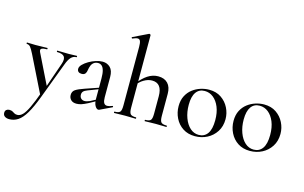

<svg xmlns="http://www.w3.org/2000/svg" viewBox="-151 -1035 2572 1627"><g transform="rotate(15 1135.0 -222.0)"><path d="M434 -386Q437 -386 437 -380Q437 -374 434 -374Q406 -374 386.5 -353Q367 -332 351 -288L232 28Q196 124 163 179.5Q130 235 95 258Q60 281 18 281Q-5 281 -20.5 270.5Q-36 260 -36 239Q-36 221 -25 212.5Q-14 204 0 204Q19 204 29 210Q39 216 49 222Q59 228 75 228Q99 228 121 206Q143 184 168 131.5Q193 79 226 -12L225 25L63 -303Q41 -347 28.5 -360.5Q16 -374 -2 -374Q-5 -374 -5 -380Q-5 -386 -2 -386Q15 -386 34 -385Q53 -384 70 -384Q104 -384 129.5 -385Q155 -386 176 -386Q178 -386 178 -380Q178 -374 176 -374Q143 -374 128.5 -366Q114 -358 125 -335L260 -60L232 -13L327 -286Q343 -332 327.5 -353Q312 -374 263 -374Q261 -374 261 -380Q261 -386 263 -386Q287 -386 308.5 -385Q330 -384 364 -384Q386 -384 400.5 -385Q415 -386 434 -386Z M736 6Q732 8 727 8Q712 8 698.5 -14.5Q685 -37 685 -79V-255Q685 -299 677.5 -325Q670 -351 656.5 -362.5Q643 -374 625 -374Q603 -374 588 -363Q573 -352 565.5 -333.5Q558 -315 555 -293Q553 -274 543.5 -261.5Q534 -249 511 -249Q493 -249 483 -258Q473 -267 473 -283Q473 -302 492 -321.5Q511 -341 540 -358Q569 -375 600.5 -385Q632 -395 659 -395Q699 -395 726 -368.5Q753 -342 753 -285V-108Q753 -75 762 -59Q771 -43 791 -43Q808 -43 835 -54Q839 -56 841.5 -50.5Q844 -45 839 -43ZM535 7Q503 7 486 -10Q469 -27 469 -53Q469 -84 493 -100Q517 -116 570 -134L695 -177L698 -165L596 -126Q572 -117 562 -106Q552 -95 552 -78Q552 -57 564 -45Q576 -33 595 -33Q605 -33 616 -36Q627 -39 639 -44L715 -84L716 -70L630 -23Q601 -8 578.5 -0.5Q556 7 535 7Z M864 0Q862 0 862 -6Q862 -12 864 -12Q901 -12 912.5 -25.5Q924 -39 924 -81V-595Q924 -630 917.5 -646Q911 -662 894 -662Q879 -662 850 -649Q847 -647 844 -653Q841 -659 844 -660L978 -725Q979 -725 979.5 -725Q980 -725 981 -725Q985 -725 988.5 -722Q992 -719 992 -715V-81Q992 -39 1004 -25.5Q1016 -12 1053 -12Q1056 -12 1056 -6Q1056 0 1053 0Q1034 0 1010 -1Q986 -2 959 -2Q932 -2 907.5 -1Q883 0 864 0ZM1133 0Q1131 0 1131 -6Q1131 -12 1133 -12Q1170 -12 1181.5 -25.5Q1193 -39 1193 -81V-235Q1193 -349 1105 -349Q1070 -349 1034 -328Q998 -307 974 -272L969 -284Q1011 -340 1054.5 -368.5Q1098 -397 1146 -397Q1201 -397 1231 -365Q1261 -333 1261 -274V-81Q1261 -39 1273 -25.5Q1285 -12 1322 -12Q1325 -12 1325 -6Q1325 0 1322 0Q1303 0 1279 -1Q1255 -2 1228 -2Q1201 -2 1176.5 -1Q1152 0 1133 0Z M1575 13Q1514 13 1469.5 -16Q1425 -45 1401 -93.5Q1377 -142 1377 -198Q1377 -250 1396.5 -288Q1416 -326 1448 -350.5Q1480 -375 1518 -387Q1556 -399 1593 -399Q1655 -399 1699 -369Q1743 -339 1766.5 -292Q1790 -245 1790 -193Q1790 -130 1760 -83.5Q1730 -37 1681.5 -12Q1633 13 1575 13ZM1604 -6Q1653 -6 1680.5 -44.5Q1708 -83 1708 -162Q1708 -229 1688 -277.5Q1668 -326 1634.5 -352.5Q1601 -379 1559 -379Q1510 -379 1483.5 -341.5Q1457 -304 1457 -231Q1457 -168 1476 -116.5Q1495 -65 1528 -35.5Q1561 -6 1604 -6Z M2057 13Q1996 13 1951.5 -16Q1907 -45 1883 -93.5Q1859 -142 1859 -198Q1859 -250 1878.5 -288Q1898 -326 1930 -350.5Q1962 -375 2000 -387Q2038 -399 2075 -399Q2137 -399 2181 -369Q2225 -339 2248.5 -292Q2272 -245 2272 -193Q2272 -130 2242 -83.5Q2212 -37 2163.5 -12Q2115 13 2057 13ZM2086 -6Q2135 -6 2162.5 -44.5Q2190 -83 2190 -162Q2190 -229 2170 -277.5Q2150 -326 2116.5 -352.5Q2083 -379 2041 -379Q1992 -379 1965.5 -341.5Q1939 -304 1939 -231Q1939 -168 1958 -116.5Q1977 -65 2010 -35.5Q2043 -6 2086 -6Z"/></g></svg>

Font: Cormorant Medium
Style: Regular
Weight: 500
Designer: Christian Thalmann (Catharsis Fonts)
Foundry: Catharsis Fonts
Version: Version 4.000